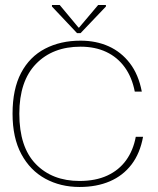

<svg xmlns="http://www.w3.org/2000/svg" viewBox="-20 -735 630 765"><path d="M297 10Q221 10 160.5 -23Q100 -56 65 -121Q30 -186 30 -282Q30 -380 64 -444.5Q98 -509 159.5 -541Q221 -573 301 -573Q363 -573 413 -550.5Q463 -528 497.5 -483Q532 -438 545 -370H517Q506 -427 477 -467Q448 -507 403.5 -528Q359 -549 301 -549Q190 -549 123.5 -480.5Q57 -412 57 -282Q57 -149 122.5 -81.5Q188 -14 297 -14Q361 -14 407.5 -35.5Q454 -57 482.5 -96.5Q511 -136 521 -190H550Q538 -124 504 -79.5Q470 -35 417.5 -12.5Q365 10 297 10ZM287 -603 187 -709V-715H218L293 -625H295L371 -715H402V-709L301 -603Z"/></svg>

Font: Darker Grotesque Light
Style: Regular
Weight: 300
Designer: Gabriel Lam
Foundry: TypeRant
Version: Version 1.000;gftools[0.9.28]